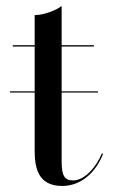

<svg xmlns="http://www.w3.org/2000/svg" viewBox="-20 -610 378 637"><path d="M13 -307V-303H95V-111C95 -56 104.5 7 186.5 7C248 7 297.5 -37 322 -99.5L318 -101C298.5 -54 260 -11.5 223 -11.5C195.5 -11.5 184.5 -24.5 184.5 -74.5V-303H305V-307H184.5V-455.5H291.5V-460H184.5V-590C164.5 -575 125 -560 95 -560V-460H22.5V-455.5H95V-307Z"/></svg>

Font: Bodoni* 36pt
Style: Regular
Weight: 400
Version: Version 2.3